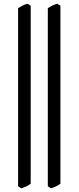

<svg xmlns="http://www.w3.org/2000/svg" viewBox="-20 -777 426 1041"><path d="M146.5 218.8Q137.7 226.6 122.6 233.4Q107.4 240.2 95.2 244.1L78.1 232.9V-732.9Q91.8 -741.2 103.3 -747.1Q114.7 -752.9 128.9 -756.8L146.5 -746.1ZM307.6 218.8Q298.8 226.6 283.7 233.4Q268.6 240.2 256.3 244.1L239.3 232.9V-732.9Q252.9 -741.2 264.4 -747.1Q275.9 -752.9 290 -756.8L307.6 -746.1Z"/></svg>

Font: Gentium Plus Afr
Style: Regular
Weight: 400
Designer: J. Victor Gaultney, Annie Olsen, Iska Routamaa, Becca Hirsbrunner
Foundry: SIL International
Version: Version 5.000